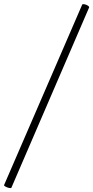

<svg xmlns="http://www.w3.org/2000/svg" viewBox="-64 -755 459 944"><path d="M-44 155 340 -732Q342 -736 351.5 -734Q361 -732 368.5 -727Q376 -722 374 -718L-8 168Q-10 171 -19.5 169Q-29 167 -37 162.5Q-45 158 -44 155Z"/></svg>

Font: Cormorant Garamond Medium
Style: Italic
Weight: 500
Italic angle: -10°
Designer: Christian Thalmann (Catharsis Fonts)
Foundry: Catharsis Fonts
Version: Version 4.000